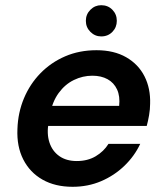

<svg xmlns="http://www.w3.org/2000/svg" viewBox="-20 -706 634 738"><path d="M259 12Q192 12 143.5 -15.5Q95 -43 69.5 -93Q44 -143 47 -210Q49 -273 72 -328Q95 -383 135.5 -424.5Q176 -466 230.5 -489.5Q285 -513 351 -513Q418 -513 465 -486Q512 -459 535.5 -412.5Q559 -366 557 -307Q557 -286 553 -263Q549 -240 544 -222H133L147 -299H438Q442 -336 430 -362Q418 -388 393.5 -401.5Q369 -415 335 -415Q298 -415 264 -398.5Q230 -382 205.5 -348.5Q181 -315 172 -265L167 -236Q159 -192 170 -158.5Q181 -125 208 -106Q235 -87 275 -87Q317 -87 348 -105.5Q379 -124 397 -153H519Q497 -106 458 -68.5Q419 -31 368.5 -9.5Q318 12 259 12ZM369 -566Q345 -566 327.5 -583.5Q310 -601 310 -626Q310 -651 327.5 -668.5Q345 -686 369 -686Q395 -686 412 -668.5Q429 -651 429 -626Q429 -601 412 -583.5Q395 -566 369 -566Z"/></svg>

Font: DM Sans 17pt SemiBold
Style: Italic
Weight: 600
Italic angle: -10°
Version: Version 4.004;gftools[0.9.30]